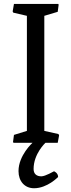

<svg xmlns="http://www.w3.org/2000/svg" viewBox="-20 -749 373 1007"><path d="M48.3 -4.4 50.8 0H150.4C150.4 0 77.1 65.9 77.1 148.4C77.1 201.2 108.9 238.3 158.7 238.3C228.5 238.3 284.7 179.2 284.7 179.2C284.7 157.7 264.2 149.4 263.2 149.4C261.7 149.4 218.3 175.8 196.8 175.8C172.4 175.8 156.2 163.6 156.2 137.2C156.2 57.1 218.3 0 218.3 0H282.7L290 -39.1L286.6 -45.9L212.4 -62.5V-666L282.7 -687L287.6 -724.1L285.6 -728.5H53.2L46.4 -689L49.8 -682.6L121.1 -666V-62.5L53.2 -41.5Z"/></svg>

Font: Trykker
Style: Regular
Weight: 400
Designer: Magnus Gaarde
Foundry: Magnus Gaarde
Version: Version 1.001